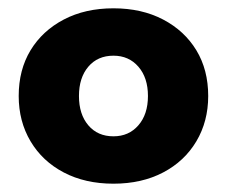

<svg xmlns="http://www.w3.org/2000/svg" viewBox="-20 -432 546 462"><path d="M253 10Q185 10 133.5 -17Q82 -44 53.5 -92Q25 -140 25 -201Q25 -264 53.5 -311Q82 -358 133.5 -385Q185 -412 253 -412Q321 -412 372.5 -385Q424 -358 452.5 -311Q481 -264 481 -201Q481 -140 452.5 -92Q424 -44 372.5 -17Q321 10 253 10ZM253 -104Q290 -104 313 -130.5Q336 -157 336 -201Q336 -245 313 -271.5Q290 -298 253 -298Q215 -298 192.5 -271.5Q170 -245 170 -201Q170 -157 192.5 -130.5Q215 -104 253 -104Z"/></svg>

Font: Rokkitt ExtraBold
Style: Regular
Weight: 800
Version: Version 3.103